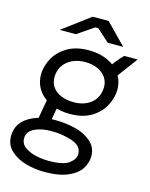

<svg xmlns="http://www.w3.org/2000/svg" viewBox="-143 -801 851 1092"><g transform="rotate(15 282.5 -255.0)"><path d="M65 -324Q65 -369 89 -416Q113 -463 164.5 -495Q216 -527 293 -527Q356 -527 404.5 -505Q453 -483 480 -443Q507 -403 507 -352Q507 -306 483 -259Q459 -212 408.5 -180.5Q358 -149 281 -149Q219 -149 170 -170.5Q121 -192 93 -232Q65 -272 65 -324ZM430 -347Q430 -379 412.5 -404Q395 -429 363 -443Q331 -457 290 -457Q248 -457 214.5 -441Q181 -425 162 -396Q143 -367 143 -328Q143 -295 160.5 -270.5Q178 -246 210.5 -232.5Q243 -219 286 -219Q327 -219 360 -234.5Q393 -250 411.5 -279Q430 -308 430 -347ZM-9 59Q-9 -14 53.5 -54Q116 -94 213 -94Q272 -94 329 -80Q386 -66 424 -33Q462 0 462 52Q462 88 441 123.5Q420 159 367 183Q314 207 226 207Q172 207 118.5 192.5Q65 178 28 144.5Q-9 111 -9 59ZM387 59Q387 11 329 -8.5Q271 -28 207 -28Q147 -28 106.5 -8Q66 12 66 52Q66 85 94 104.5Q122 124 160 132Q198 140 232 140Q320 140 353.5 114.5Q387 89 387 59ZM139 -213 203 -169 184 -61 110 -49ZM495 -548H574L465 -401L417 -450Q427 -468 453.5 -501Q480 -534 495 -548ZM385 -596 312 -662H294L197 -596H102L264 -717H358L476 -596Z"/></g></svg>

Font: Fixel Italic Variable 20240409 Display Thin
Style: Italic
Weight: 100
Italic angle: -10°
Designer: AlfaBravo + MacPaw
Foundry: Kyrylo Tkachov, Marchela Mozhyna, Serhii Makarenko, Maria Weinstein, Zakhar Kryvoshyya
Version: Version 1.211;Glyphs 3.2 (3225)